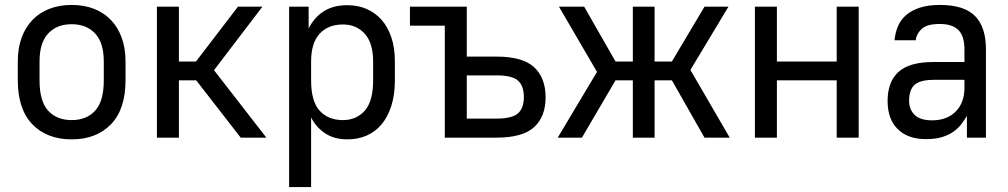

<svg xmlns="http://www.w3.org/2000/svg" viewBox="-20 -557 4080 777"><path d="M270 7Q170 7 111 -54Q52 -115 52 -232V-308Q52 -362 67.5 -404.5Q83 -447 111.5 -476.5Q140 -506 180.5 -521.5Q221 -537 270 -537Q320 -537 360 -521.5Q400 -506 428.5 -476.5Q457 -447 472.5 -404.5Q488 -362 488 -308V-232Q488 -115 429 -54Q370 7 270 7ZM270 -71Q330 -71 365 -109Q400 -147 400 -232V-308Q400 -384 365 -421.5Q330 -459 270 -459Q210 -459 175 -421.5Q140 -384 140 -308V-232Q140 -147 175 -109Q210 -71 270 -71Z M615 -530H704V-308H773L943 -530H1042L846 -273L1058 0H954L774 -232H704V0H615Z M1150 -530H1229V-442Q1252 -487 1290.5 -511.5Q1329 -536 1386 -536Q1428 -536 1463 -521Q1498 -506 1523.5 -477.5Q1549 -449 1563.5 -406.5Q1578 -364 1578 -308V-232Q1578 -173 1563.5 -128Q1549 -83 1523.5 -53Q1498 -23 1463 -8Q1428 7 1386 7Q1332 7 1295 -18Q1258 -43 1239 -82V200H1150ZM1368 -71Q1422 -71 1456 -109Q1490 -147 1490 -232V-308Q1490 -383 1456 -420.5Q1422 -458 1368 -458Q1308 -458 1273.5 -420.5Q1239 -383 1239 -308V-232Q1239 -147 1273.5 -109Q1308 -71 1368 -71Z M1780 -453H1639V-530H1869V-328H1989Q2095 -328 2141.5 -285Q2188 -242 2188 -163Q2188 -85 2141.5 -42.5Q2095 0 1989 0H1780ZM1989 -77Q2052 -77 2076 -98Q2100 -119 2100 -164Q2100 -210 2076 -231Q2052 -252 1989 -252H1869V-77Z M2396 -266 2242 -530H2344L2471 -308H2541V-530H2629V-308H2699L2831 -530H2928L2774 -274L2933 0H2831L2699 -232H2629V0H2541V-232H2471L2335 0H2237Z M3035 -530H3124V-308H3366V-530H3455V0H3366V-232H3124V0H3035Z M3727 6Q3654 6 3613 -34.5Q3572 -75 3572 -148Q3572 -226 3616 -266Q3660 -306 3757 -306H3883V-357Q3883 -411 3858.5 -435.5Q3834 -460 3783 -460Q3731 -460 3709.5 -439.5Q3688 -419 3686 -394H3600Q3603 -425 3614 -451Q3625 -477 3647 -496Q3669 -515 3702.5 -526Q3736 -537 3784 -537Q3881 -537 3925.5 -492.5Q3970 -448 3970 -357V0H3893V-88Q3883 -71 3870 -54Q3857 -37 3837.5 -23.5Q3818 -10 3791.5 -2Q3765 6 3727 6ZM3752 -70Q3812 -70 3847.5 -105.5Q3883 -141 3883 -202V-234H3761Q3704 -234 3681.5 -214Q3659 -194 3659 -149Q3659 -114 3681.5 -92Q3704 -70 3752 -70Z"/></svg>

Font: Golos UI VF
Style: Regular
Weight: 400
Designer: A.Korolkova, Vitaly Kuzmin
Foundry: ParaType Ltd
Version: Version 2.000